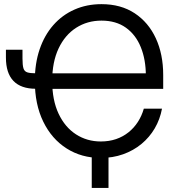

<svg xmlns="http://www.w3.org/2000/svg" viewBox="-20 -758 874 934"><path d="M470.2 10.3Q376.5 10.3 304 -35.9Q231.4 -82 190.4 -166.3Q149.4 -250.5 149.4 -364.3Q149.4 -449.7 172.9 -518.3Q196.3 -586.9 239.5 -636Q282.7 -685.1 342.3 -711.4Q401.9 -737.8 473.6 -737.8Q567.9 -737.8 635 -693.6Q702.1 -649.4 738 -571.8Q773.9 -494.1 773.9 -393.1V-325.7H213.9V-401.4H715.8L689.5 -389.6Q689.5 -467.8 665 -528.3Q640.6 -588.9 592.5 -623.3Q544.4 -657.7 473.6 -657.7Q404.8 -657.7 350.3 -622.8Q295.9 -587.9 264.9 -522.2Q233.9 -456.5 233.9 -364.3Q233.9 -271 264.9 -205.1Q295.9 -139.2 349.6 -104.5Q403.3 -69.8 470.2 -69.8Q510.7 -69.8 544.4 -81.3Q578.1 -92.8 605 -114.3Q631.8 -135.7 650.6 -164.8Q669.4 -193.8 679.7 -229.5H768.1Q758.3 -177.2 732.7 -133.5Q707 -89.8 668 -57.6Q628.9 -25.4 578.9 -7.6Q528.8 10.3 470.2 10.3ZM8.8 -516.1H89.4V-473.6Q89.4 -440.9 94 -425.8Q98.6 -410.6 112.8 -406Q127 -401.4 155.8 -401.4H181.6V-326.2H154.3Q82 -326.2 45.4 -364.3Q8.8 -402.3 8.8 -478ZM426.3 156.2V-29.8H507.8V156.2Z"/></svg>

Font: V-Inter
Style: Regular-375
Weight: 375
Designer: Rasmus Andersson
Foundry: rsms
Version: Version 4.000;git-4146feb